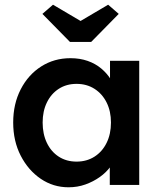

<svg xmlns="http://www.w3.org/2000/svg" viewBox="-20 -785 682 815"><path d="M36 -265Q36 -344 68 -406Q100 -468 155 -503Q210 -538 279 -538Q319 -538 352 -526.5Q385 -515 410 -494Q435 -473 451.5 -446Q468 -419 474 -388L447 -395V-527H571V0H446V-126L475 -131Q468 -104 449.5 -78.5Q431 -53 403.5 -33.5Q376 -14 342.5 -2Q309 10 271 10Q206 10 153 -26Q100 -62 68 -124Q36 -186 36 -265ZM451 -265Q451 -313 432.5 -350Q414 -387 381 -408Q348 -429 305 -429Q262 -429 229.5 -408Q197 -387 179 -350Q161 -313 161 -265Q161 -216 179 -178.5Q197 -141 229.5 -120Q262 -99 305 -99Q348 -99 381 -120Q414 -141 432.5 -178.5Q451 -216 451 -265ZM277 -607 160 -726 205 -765 322 -696 439 -765 484 -726 367 -607Z"/></svg>

Font: Mach Medium
Style: Regular
Weight: 500
Version: Version 1.002